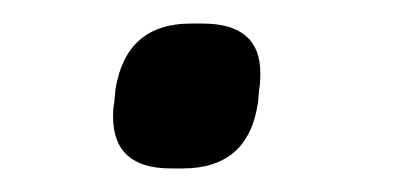

<svg xmlns="http://www.w3.org/2000/svg" viewBox="-20 -379 348 163"><path d="M76 -280Q76 -288 77 -292L78 -303Q87 -359 142 -359H152Q201 -359 201 -317Q201 -308 200 -303L199 -292Q191 -236 135 -236H125Q76 -236 76 -280Z"/></svg>

Font: Krub Medium
Style: Italic
Weight: 500
Italic angle: -8°
Designer: Ekaluck Peanpanawate
Foundry: Cadson Demak Co.,Ltd.
Version: Version 1.000; ttfautohint (v1.6)